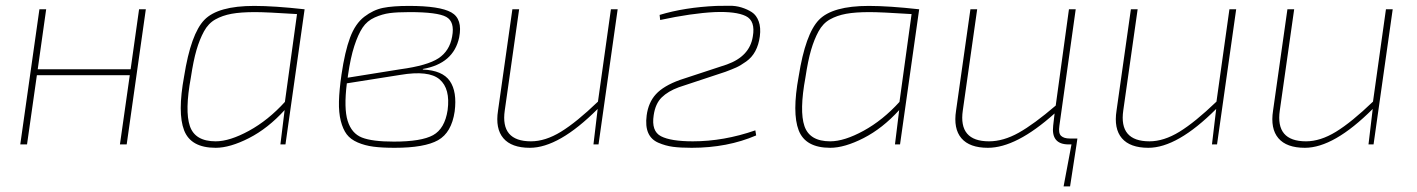

<svg xmlns="http://www.w3.org/2000/svg" viewBox="-20 -513 5033 682"><path d="M498 -480 430 0H406L441 -246H111L76 0H52L120 -480H144L114 -267H444L474 -480Z M976 0 991 -122Q932 -57 864.5 -22.5Q797 12 746 12Q658 12 634 -50Q610 -112 634 -242Q658 -393 706 -442.5Q754 -492 883 -492Q954 -492 1062 -480L994 0ZM992 -151 1035 -463Q926 -470 886 -470Q835 -470 802.5 -464Q770 -458 745 -444Q720 -430 704.5 -401.5Q689 -373 678 -335.5Q667 -298 658 -238Q636 -119 654.5 -65Q673 -11 746 -11Q796 -11 864.5 -48.5Q933 -86 992 -151Z M1482 -268V-266Q1552 -263 1578 -225Q1604 -187 1595 -117Q1584 -42 1536 -15Q1488 12 1382 12Q1337 12 1306.5 8Q1276 4 1250.5 -7Q1225 -18 1211.5 -36Q1198 -54 1190.5 -83.5Q1183 -113 1184 -153Q1185 -193 1193 -248Q1205 -330 1223.5 -379.5Q1242 -429 1274 -453.5Q1306 -478 1340.5 -485Q1375 -492 1433 -492Q1542 -492 1583 -469Q1624 -446 1611 -380Q1591 -287 1482 -268ZM1215 -237 1402 -267Q1498 -280 1537.5 -306Q1577 -332 1586 -383Q1596 -436 1565 -453Q1534 -470 1435 -470Q1391 -470 1364.5 -466.5Q1338 -463 1311 -451Q1284 -439 1268 -415Q1252 -391 1238.5 -349.5Q1225 -308 1216 -245ZM1402 -247 1212 -217Q1201 -128 1215 -83.5Q1229 -39 1265.5 -24.5Q1302 -10 1379 -10Q1477 -10 1518.5 -33Q1560 -56 1570 -122Q1580 -198 1541.5 -231Q1503 -264 1402 -247Z M2174 -480 2106 0H2088L2103 -126Q1965 12 1862 12Q1797 12 1768 -22Q1739 -56 1749 -120L1800 -480H1824L1773 -121Q1757 -11 1866 -11Q1917 -11 1972.5 -45Q2028 -79 2104 -152L2150 -480Z M2325 -442 2323 -460Q2412 -487 2525 -492Q2547 -492 2570 -492.5Q2593 -493 2614 -486.5Q2635 -480 2651 -469.5Q2667 -459 2675 -437Q2683 -415 2679 -384Q2675 -354 2663 -331.5Q2651 -309 2630.5 -294.5Q2610 -280 2595.5 -273.5Q2581 -267 2557 -258L2391 -203Q2353 -189 2330.5 -167Q2308 -145 2302 -104Q2293 -47 2328 -29Q2363 -11 2441 -11Q2551 -11 2663 -50L2666 -32Q2564 12 2437 12Q2397 12 2370.5 8.5Q2344 5 2318.5 -6Q2293 -17 2282.5 -41Q2272 -65 2277 -103Q2283 -149 2310 -178.5Q2337 -208 2395 -229L2562 -284Q2643 -313 2654 -383Q2664 -439 2629 -456Q2594 -473 2518 -470Q2437 -466 2325 -442Z M3159 0 3174 -122Q3115 -57 3047.5 -22.5Q2980 12 2929 12Q2841 12 2817 -50Q2793 -112 2817 -242Q2841 -393 2889 -442.5Q2937 -492 3066 -492Q3137 -492 3245 -480L3177 0ZM3175 -151 3218 -463Q3109 -470 3069 -470Q3018 -470 2985.5 -464Q2953 -458 2928 -444Q2903 -430 2887.5 -401.5Q2872 -373 2861 -335.5Q2850 -298 2841 -238Q2819 -119 2837.5 -65Q2856 -11 2929 -11Q2979 -11 3047.5 -48.5Q3116 -86 3175 -151Z M3807 -21 3804 0 3781 149H3758L3786 0H3776Q3713 0 3721 -67L3726 -110Q3590 12 3489 12Q3424 12 3395 -22Q3366 -56 3376 -120L3427 -480H3451L3400 -121Q3384 -11 3493 -11Q3544 -11 3598.5 -41.5Q3653 -72 3730 -138L3777 -480H3801L3743 -66Q3739 -40 3749 -30.5Q3759 -21 3780 -21Z M4371 -480 4303 0H4285L4300 -126Q4162 12 4059 12Q3994 12 3965 -22Q3936 -56 3946 -120L3997 -480H4021L3970 -121Q3954 -11 4063 -11Q4114 -11 4169.5 -45Q4225 -79 4301 -152L4347 -480Z M4927 -480 4859 0H4841L4856 -126Q4718 12 4615 12Q4550 12 4521 -22Q4492 -56 4502 -120L4553 -480H4577L4526 -121Q4510 -11 4619 -11Q4670 -11 4725.5 -45Q4781 -79 4857 -152L4903 -480Z"/></svg>

Font: Ezarion Thin
Style: Italic
Weight: 250
Italic angle: -8°
Designer: Natanael Gama
Version: Version 1.001;PS 001.001;hotconv 1.0.70;makeotf.lib2.5.58329